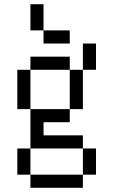

<svg xmlns="http://www.w3.org/2000/svg" viewBox="-20 -770 540 915"><path d="M312.5 -562.5V-625H187.5V-562.5ZM125 62.5V125H375V62.5ZM125 62.5Q125 62.5 125 -62.5H62.5Q62.5 -62.5 62.5 62.5ZM375 62.5H437.5Q437.5 62.5 437.5 -62.5H375Q375 -62.5 375 62.5ZM125 -62.5H375V-125H187.5V-187.5H312.5V-250H125ZM125 -250V-437.5H62.5V-250ZM312.5 -250H375V-437.5H312.5ZM125 -437.5H312.5V-500H125ZM375 -437.5H437.5Q437.5 -437.5 437.5 -562.5H375Q375 -562.5 375 -437.5ZM187.5 -625Q187.5 -625 187.5 -750H125Q125 -750 125 -625Z"/></svg>

Font: Unifont
Style: Regular
Weight: 500
Version: Version 15.1.04